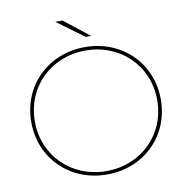

<svg xmlns="http://www.w3.org/2000/svg" viewBox="-92 -956 1021 1048"><g transform="rotate(-10 418.0 -432.0)"><path d="M418 3C623 3 777 -148 777 -350C777 -552 623 -703 418 -703C213 -703 59 -552 59 -350C59 -148 213 3 418 3ZM418 -16C225 -16 79 -159 79 -350C79 -541 225 -684 418 -684C611 -684 757 -541 757 -350C757 -159 611 -16 418 -16ZM463 -757 323 -867H283L433 -757Z"/></g></svg>

Font: Montserrat-Alt1 Thin
Style: Regular
Weight: 100
Designer: Differentunic
Foundry: Differentunic
Version: Version 7.222